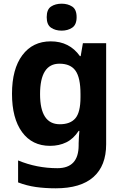

<svg xmlns="http://www.w3.org/2000/svg" viewBox="-20 -780 673 1040"><path d="M255 -556Q356 -556 413 -476H417L429 -546H555V1Q555 118 486 179Q417 240 282 240Q224 240 174.5 233Q125 226 78 208V89Q179 131 291 131Q406 131 406 7V-4Q406 -21 407.5 -39Q409 -57 410 -71H406Q378 -28 339 -9Q300 10 251 10Q154 10 99.5 -64.5Q45 -139 45 -272Q45 -406 101 -481Q157 -556 255 -556ZM302 -435Q197 -435 197 -270Q197 -107 304 -107Q361 -107 388.5 -139.5Q416 -172 416 -253V-271Q416 -359 389 -397Q362 -435 302 -435ZM314 -760Q347 -760 371 -744.5Q395 -729 395 -687Q395 -646 371 -630Q347 -614 314 -614Q280 -614 256.5 -630Q233 -646 233 -687Q233 -729 256.5 -744.5Q280 -760 314 -760Z"/></svg>

Font: Noto Sans Duployan
Style: Bold
Weight: 700
Designer: David Corbett
Foundry: David Corbett
Version: Version 3.001